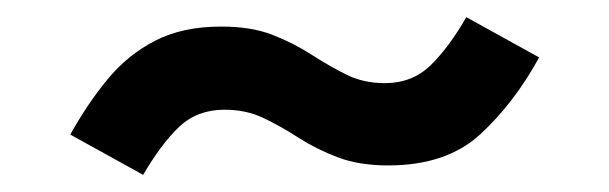

<svg xmlns="http://www.w3.org/2000/svg" viewBox="-20 -406 710 224"><path d="M147 -202 62 -249Q82 -285 105.5 -313.5Q129 -342 161 -358.5Q193 -375 238 -375Q273 -375 297.5 -365.5Q322 -356 343 -342.5Q364 -329 384 -319Q404 -309 429 -309Q461 -309 482.5 -330Q504 -351 524 -386L609 -339Q580 -286 540.5 -249.5Q501 -213 433 -213Q399 -213 374 -222.5Q349 -232 328 -245.5Q307 -259 287 -268.5Q267 -278 242 -278Q210 -278 189 -258Q168 -238 147 -202Z"/></svg>

Font: Gabarito Medium
Style: Regular
Weight: 500
Designer: Leandro Assis / Alvaro Franca / Felipe Casaprima
Foundry: Naipe Foundry
Version: Version 1.000